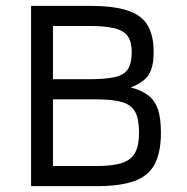

<svg xmlns="http://www.w3.org/2000/svg" viewBox="-20 -638 640 658"><path d="M86.5 0V-618H284Q366.5 -618 415 -602.8Q463.5 -587.5 485 -552.8Q506.5 -518 506.5 -459.5Q506.5 -407.5 489.2 -381.2Q472 -355 428 -338.5Q467 -328 489.5 -310Q512 -292 521.8 -261.8Q531.5 -231.5 531.5 -183.5Q531.5 -116 510.2 -75.5Q489 -35 440.5 -17.5Q392 0 309 0ZM161.5 -69H309Q366 -69 398 -79.5Q430 -90 443.2 -115Q456.5 -140 456.5 -183.5Q456.5 -230 443.2 -254.5Q430 -279 398 -288.2Q366 -297.5 309 -297.5H161.5ZM161.5 -366.5H284Q341.5 -366.5 373.5 -373.8Q405.5 -381 418.5 -401.2Q431.5 -421.5 431.5 -459.5Q431.5 -493.5 418.5 -513Q405.5 -532.5 373.5 -540.8Q341.5 -549 284 -549H161.5Z"/></svg>

Font: Victor Mono Thin
Style: Regular
Weight: 100
Monospace: yes
Designer: Rune Bjørnerås
Version: Version 1.561;gftools[0.9.30]